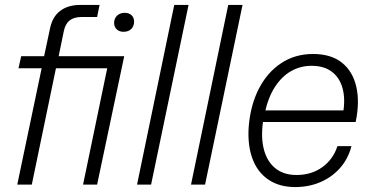

<svg xmlns="http://www.w3.org/2000/svg" viewBox="-20 -749 1510 779"><path d="M50 0 149 -472H55L66 -521H159L183 -634Q193 -682 225 -705.5Q257 -729 305 -729H384L374 -680H311Q280 -680 262.5 -666Q245 -652 239 -623L218 -521H484L374 0H317L415 -472H207L109 0ZM481 -620Q464 -620 453.5 -630Q443 -640 443 -656Q443 -674 455 -685.5Q467 -697 486 -697Q503 -697 513.5 -687.5Q524 -678 524 -661Q524 -643 512.5 -631.5Q501 -620 481 -620Z M536 0 687 -729H745L593 0Z M755 0 906 -729H964L812 0Z M1178 10Q1113 10 1068.5 -20.5Q1024 -51 1004 -106Q984 -161 989 -234Q996 -322 1030 -388.5Q1064 -455 1120.5 -492.5Q1177 -530 1250 -530Q1323 -530 1367 -495Q1411 -460 1425.5 -397.5Q1440 -335 1423 -254H1047Q1038 -190 1051 -141.5Q1064 -93 1097.5 -66Q1131 -39 1183 -39Q1244 -39 1288 -71Q1332 -103 1349 -156H1406Q1392 -103 1358.5 -66Q1325 -29 1278.5 -9.5Q1232 10 1178 10ZM1053 -285 1041 -301H1385L1371 -285Q1382 -344 1370.5 -388.5Q1359 -433 1327 -457.5Q1295 -482 1244 -482Q1199 -482 1161 -460.5Q1123 -439 1095 -395.5Q1067 -352 1053 -285Z"/></svg>

Font: Mona Sans ExtraLight Light
Style: Italic
Weight: 300
Italic angle: -11.6951°
Version: Version 2.000